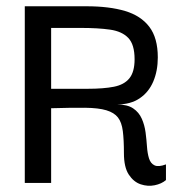

<svg xmlns="http://www.w3.org/2000/svg" viewBox="-20 -583 583 612"><path d="M59 0V-563H256Q328 -563 378.5 -548Q429 -533 456 -497.5Q483 -462 483 -400Q483 -357 468.5 -323Q454 -289 425 -269.5Q396 -250 353 -250Q386 -250 404.5 -237.5Q423 -225 432 -204.5Q441 -184 444 -161Q447 -138 448.5 -116Q450 -94 455 -78Q460 -62 472.5 -56Q485 -50 509 -59V-9Q495 3 473 7.5Q451 12 428.5 4.5Q406 -3 390.5 -26.5Q375 -50 375 -95Q375 -137 371.5 -165Q368 -193 356 -208.5Q344 -224 319 -231.5Q294 -239 251.5 -239.5Q209 -240 143 -238V0ZM143 -300H259Q310 -300 343 -306.5Q376 -313 392.5 -333.5Q409 -354 409 -394Q409 -441 389 -462Q369 -483 331 -488.5Q293 -494 237 -494H143Z"/></svg>

Font: Darker Grotesque SemiBold
Style: Regular
Weight: 600
Designer: Gabriel Lam
Foundry: TypeRant
Version: Version 1.000;gftools[0.9.28]